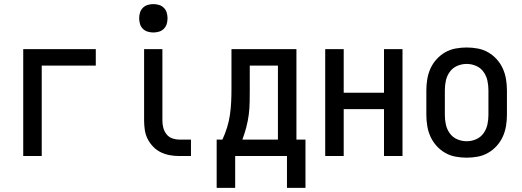

<svg xmlns="http://www.w3.org/2000/svg" viewBox="-20 -759 2540 934"><path d="M93 0V-520H446V-440H183V0Z M909 0H853Q829 0 806.5 -4Q784 -8 763 -18Q742 -28 725.5 -45Q709 -62 698.5 -82.5Q688 -103 684.5 -126Q681 -149 681 -172V-520H770V-172Q770 -154 774.5 -137Q779 -120 790 -106Q801 -92 818 -86Q835 -80 853 -80H909ZM726 -601Q712 -601 698.5 -605Q685 -609 675 -619Q665 -629 661 -642.5Q657 -656 657 -670Q657 -684 661 -697.5Q665 -711 675 -721Q685 -731 698.5 -735Q712 -739 726 -739Q740 -739 753.5 -735Q767 -731 777 -721Q787 -711 791 -697.5Q795 -684 795 -670Q795 -656 791 -642.5Q787 -629 777 -619Q767 -609 753.5 -605Q740 -601 726 -601Z M1376 155V0H1124V155H1034V-80H1062Q1075 -108 1084.5 -138.5Q1094 -169 1098.5 -200Q1103 -231 1104.5 -262.5Q1106 -294 1106 -325V-520H1422V-80H1466V155ZM1332 -80V-440H1195V-325Q1195 -294 1194.5 -262.5Q1194 -231 1190 -200.5Q1186 -170 1178 -139.5Q1170 -109 1159 -80Z M1562 0V-520H1652V-308H1848V-520H1938V0H1848V-228H1652V0Z M2250 8Q2223 8 2196 3Q2169 -2 2145.5 -15.5Q2122 -29 2103.5 -49.5Q2085 -70 2074 -94.5Q2063 -119 2058.5 -146Q2054 -173 2054 -200V-320Q2054 -347 2058.5 -374Q2063 -401 2074 -425.5Q2085 -450 2103.5 -470.5Q2122 -491 2145.5 -504.5Q2169 -518 2196 -523Q2223 -528 2250 -528Q2277 -528 2304 -523Q2331 -518 2354.5 -504.5Q2378 -491 2396.5 -470.5Q2415 -450 2426 -425.5Q2437 -401 2441.5 -374Q2446 -347 2446 -320V-200Q2446 -173 2441.5 -146Q2437 -119 2426 -94.5Q2415 -70 2396.5 -49.5Q2378 -29 2354.5 -15.5Q2331 -2 2304 3Q2277 8 2250 8ZM2250 -72Q2274 -72 2296 -81.5Q2318 -91 2332 -110.5Q2346 -130 2351 -153Q2356 -176 2356 -200V-320Q2356 -344 2351 -367Q2346 -390 2332 -409.5Q2318 -429 2296 -438.5Q2274 -448 2250 -448Q2226 -448 2204 -438.5Q2182 -429 2168 -409.5Q2154 -390 2149 -367Q2144 -344 2144 -320V-200Q2144 -176 2149 -153Q2154 -130 2168 -110.5Q2182 -91 2204 -81.5Q2226 -72 2250 -72Z"/></svg>

Font: Iosevka Bendy Medium
Style: Regular
Weight: 500
Monospace: yes
Designer: Belleve Invis
Foundry: Belleve Invis
Version: Version 30.1.2